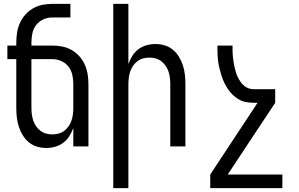

<svg xmlns="http://www.w3.org/2000/svg" viewBox="-20 -755 1540 990"><path d="M219 8Q194 8 170.5 1Q147 -6 128 -22Q109 -38 96.5 -59Q84 -80 76.5 -103.5Q69 -127 66.5 -151.5Q64 -176 64 -200V-450H18V-520H64V-535Q64 -561 68 -586.5Q72 -612 82.5 -636Q93 -660 110.5 -679.5Q128 -699 150.5 -712Q173 -725 198.5 -730Q224 -735 250 -735H343V-665H250Q226 -665 203.5 -655Q181 -645 166.5 -626Q152 -607 147 -583Q142 -559 142 -535V-520H250Q276 -520 301.5 -515Q327 -510 349.5 -497Q372 -484 389.5 -464.5Q407 -445 417.5 -421Q428 -397 432 -371.5Q436 -346 436 -320V0H358V-95Q350 -73 337.5 -53Q325 -33 306.5 -19Q288 -5 265 1.5Q242 8 219 8ZM250 -62Q267 -62 283 -66.5Q299 -71 312 -81Q325 -91 334.5 -105Q344 -119 349 -134.5Q354 -150 356 -166.5Q358 -183 358 -200V-320Q358 -344 353 -368Q348 -392 333.5 -411Q319 -430 296.5 -440Q274 -450 250 -450H142V-200Q142 -183 144 -166.5Q146 -150 151 -134.5Q156 -119 165.5 -105Q175 -91 188 -81Q201 -71 217 -66.5Q233 -62 250 -62Z M564 215V-735H642V-425Q650 -447 662.5 -467Q675 -487 693.5 -501Q712 -515 735 -521.5Q758 -528 781 -528Q806 -528 829.5 -521Q853 -514 872 -498Q891 -482 903.5 -461Q916 -440 923.5 -416.5Q931 -393 933.5 -368.5Q936 -344 936 -320V0H858V-320Q858 -337 856 -353.5Q854 -370 849 -385.5Q844 -401 834.5 -415Q825 -429 812 -439Q799 -449 783 -453.5Q767 -458 750 -458Q733 -458 717 -453.5Q701 -449 688 -439Q675 -429 665.5 -415Q656 -401 651 -385.5Q646 -370 644 -353.5Q642 -337 642 -320V215Z M1436 215H1064V145L1308 -225H1289Q1269 -225 1249.5 -228.5Q1230 -232 1213 -241.5Q1196 -251 1181.5 -264.5Q1167 -278 1156 -294.5Q1145 -311 1136.5 -328.5Q1128 -346 1122 -365Q1116 -384 1111.5 -403Q1107 -422 1104.5 -441.5Q1102 -461 1101.5 -480.5Q1101 -500 1101 -520H1179Q1179 -506 1179 -492.5Q1179 -479 1180.5 -465Q1182 -451 1184 -437.5Q1186 -424 1189 -410.5Q1192 -397 1196 -383.5Q1200 -370 1206 -357.5Q1212 -345 1220 -333.5Q1228 -322 1238.5 -313Q1249 -304 1262 -299.5Q1275 -295 1289 -295H1399V-225L1154 145H1436Z"/></svg>

Font: Moesevka
Style: Regular
Weight: 400
Monospace: yes
Designer: Belleve Invis
Foundry: Belleve Invis
Version: Version 32.5.0; ttfautohint (v1.8.4)